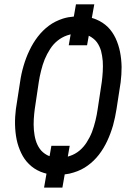

<svg xmlns="http://www.w3.org/2000/svg" viewBox="-20 -796 621 885"><path d="M533.2 -557.1C528.8 -579.1 522 -600.1 512.7 -620.1C503.4 -639.6 491.7 -656.7 477.1 -671.4C461.9 -686 444.3 -697.8 423.3 -706.5C417 -709 410.6 -711.4 403.3 -713.4L414.6 -775.9H330.1L320.3 -719.7C302.7 -718.3 286.1 -715.3 270.5 -710.4C246.6 -702.6 224.6 -691.9 205.6 -677.7C186.5 -663.6 169.4 -646.5 154.3 -627C139.2 -607.4 126.5 -586.4 115.7 -563.5C104.5 -540.5 95.7 -516.6 88.4 -491.7C81.1 -466.8 75.7 -441.4 72.3 -416.5L53.2 -293C50.3 -269.5 48.8 -246.1 49.3 -222.2C49.8 -198.2 52.2 -175.3 56.6 -153.3C61 -131.3 68.4 -110.4 77.6 -90.8C86.9 -71.3 98.6 -54.2 113.8 -39.6C128.4 -24.9 146 -13.2 167 -4.4C175.8 -1 184.6 2 194.3 4.4L183.1 68.8H267.6L278.3 7.8C293 6.3 306.6 3.4 319.8 -1C343.8 -8.3 365.7 -19 384.8 -33.2C403.8 -46.9 420.9 -63.5 436 -83C450.7 -102.1 463.4 -123 474.1 -146C484.9 -168.9 493.7 -192.9 501 -217.8C507.8 -242.7 513.2 -268.1 517.1 -293.5L536.1 -416.5C539.1 -439.9 540.5 -463.9 540.5 -487.8C540 -511.7 537.6 -534.7 533.2 -557.1ZM453.6 -465.8C452.6 -449.2 451.2 -433.6 449.2 -418.5L430.2 -293C427.7 -275.4 424.3 -257.8 419.9 -239.7C415.5 -221.7 410.2 -204.1 403.8 -187C397 -169.9 388.7 -154.3 379.4 -139.6C370.1 -125 358.9 -112.3 346.2 -101.6C333 -90.8 318.4 -82.5 301.8 -77.1L292.5 -74.2L301.3 -124H216.8L208.5 -76.2C204.1 -77.6 200.2 -79.6 196.3 -81.5C183.1 -88.9 171.9 -98.1 163.6 -109.9C155.3 -121.6 148.9 -134.8 144.5 -149.9C140.1 -165 137.7 -180.7 136.2 -196.8C134.8 -212.9 134.8 -229.5 135.7 -246.1C136.7 -262.2 138.2 -277.8 140.1 -292.5L158.7 -417.5C161.1 -434.6 165 -452.1 169.4 -470.2C173.8 -488.3 179.2 -505.4 186 -522.5C192.9 -539.1 201.2 -554.7 210.9 -569.8C220.2 -584.5 231.4 -597.2 244.6 -607.9C257.8 -618.7 272.5 -627 289.1 -632.8C294.4 -634.8 299.8 -636.2 305.7 -637.7L296.9 -587.4H381.3L389.2 -631.3C390.6 -630.9 392.6 -629.9 394 -628.9C407.2 -621.6 418.5 -612.3 426.8 -601.1C435.1 -589.4 441.4 -576.2 445.8 -561.5C449.7 -546.4 452.1 -530.8 453.6 -514.6C454.6 -498.5 454.6 -481.9 453.6 -465.8Z"/></svg>

Font: Roboto Condensed
Style: Italic
Weight: 400
Designer: Google
Version: Version 1.000;PS 001.000;hotconv 1.0.88;makeotf.lib2.5.64775